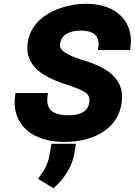

<svg xmlns="http://www.w3.org/2000/svg" viewBox="-20 -741 713 1016"><path d="M60 -236C56 -208 57 -182 61 -159C82 -51 181 10 321 10C361 10 400 5 434 -4C525 -28 606 -85 623 -192C628 -221 627 -248 620 -272C595 -358 507 -396 416 -424C372 -437 341 -451 321 -465C301 -479 295 -494 298 -511C306 -559 349 -579 409 -579C476 -579 510 -549 500 -488L498 -476H668L670 -488C675 -522 673 -553 665 -582C638 -668 557 -721 434 -721C394 -721 357 -715 322 -705C234 -680 144 -625 127 -518C122 -487 125 -458 134 -434C165 -355 251 -320 337 -292C365 -283 387 -274 403 -267C438 -251 459 -239 452 -197C445 -150 403 -131 344 -131C262 -131 220 -158 232 -236L234 -249H62ZM181 205 263 255C279 241 293 228 307 210C336 174 365 126 374 68L382 20H252L243 74C235 127 214 161 189 194Z"/></svg>

Font: Asimov Pro
Style: UltObl
Weight: 900
Designer: Google
Version: Version 2.000980; 2014